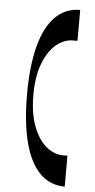

<svg xmlns="http://www.w3.org/2000/svg" viewBox="-57 -735 450 905"><g transform="rotate(5 167.5 -282.0)"><path d="M285 -10.2V136Q214.6 136 166.5 87.2Q118.4 38.3 94.2 -55.3Q70 -148.9 70 -282Q70 -415.1 94.2 -508.3Q118.4 -601.5 166.5 -650.8Q214.6 -700 285 -700V-553.8H264.1Q222.2 -553.8 184.8 -523.1Q147.3 -492.4 123.7 -431.3Q100 -370.2 100 -282Q100 -193.8 123.7 -132.7Q147.3 -71.6 184.8 -40.9Q222.2 -10.2 264.1 -10.2Z"/></g></svg>

Font: Space Cowgirl
Style: Regular
Weight: 400
Designer: Valery Marier
Foundry: Valery Marier
Version: Version 1.000